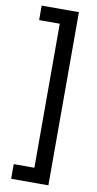

<svg xmlns="http://www.w3.org/2000/svg" viewBox="-104 -856 529 1046"><g transform="rotate(10 160.5 -333.0)"><path d="M38.1 146.5V65.4H152.3V-731.4H38.1V-811.5H244.1V146.5Z"/></g></svg>

Font: Reddit Sans Strawberry SemiBold
Style: Regular
Weight: 600
Designer: Stephen Hutchings
Foundry: Reddit
Version: Version 1.013